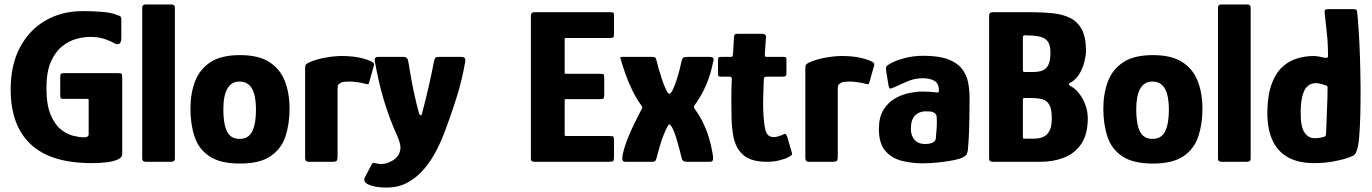

<svg xmlns="http://www.w3.org/2000/svg" viewBox="-20 -728 6175 864"><path d="M530 -34Q530 -20 511.5 -11Q493 -2 462 2Q431 6 392 6Q209 6 118.5 -78.5Q28 -163 28 -326Q28 -435 69.5 -514Q111 -593 184.5 -635.5Q258 -678 352 -678Q395 -678 435 -675Q475 -672 497 -664Q513 -659 519.5 -656Q526 -653 526 -638V-558Q526 -536 516.5 -531Q507 -526 495 -533Q470 -547 444.5 -554.5Q419 -562 385 -562Q358 -562 324 -553Q290 -544 259.5 -519.5Q229 -495 209 -450Q189 -405 189 -332Q189 -257 207.5 -212.5Q226 -168 253.5 -146Q281 -124 309.5 -117Q338 -110 358 -110Q379 -110 379 -124V-276Q379 -281 378 -282Q377 -283 372 -283H269Q258 -283 254.5 -285Q251 -287 251 -299V-380Q251 -392 254 -395.5Q257 -399 269 -399H508Q525 -399 527.5 -395.5Q530 -392 530 -375Z M620 -14V-694Q620 -708 636 -708H751Q767 -708 767 -694V-14Q767 0 751 0H636Q620 0 620 -14Z M1060 8Q971 8 922.5 -24.5Q874 -57 855.5 -113Q837 -169 837 -239Q837 -308 858 -362.5Q879 -417 927.5 -448.5Q976 -480 1060 -480Q1144 -480 1192.5 -448.5Q1241 -417 1262 -362.5Q1283 -308 1283 -239Q1283 -170 1264.5 -114Q1246 -58 1197.5 -25Q1149 8 1060 8ZM1058 -103Q1099 -103 1115.5 -137.5Q1132 -172 1132 -235Q1132 -297 1114 -329Q1096 -361 1058 -361Q1021 -361 1003 -329Q985 -297 985 -235Q985 -171 1001.5 -137Q1018 -103 1058 -103Z M1517 -476Q1598 -476 1650 -452Q1661 -447 1662.5 -442.5Q1664 -438 1662 -431L1642 -360Q1640 -351 1636.5 -349.5Q1633 -348 1623 -351Q1606 -356 1585 -358.5Q1564 -361 1555 -361Q1539 -361 1530.5 -360Q1522 -359 1518 -357.5Q1514 -356 1511 -354Q1507 -351 1503 -347.5Q1499 -344 1499 -330V-24Q1499 -8 1494.5 -4Q1490 0 1479 0H1367Q1362 0 1357.5 -3.5Q1353 -7 1353 -20V-417Q1353 -433 1356.5 -437.5Q1360 -442 1371 -447Q1401 -461 1443 -468.5Q1485 -476 1517 -476Z M1767 -118Q1749 -157 1734 -197.5Q1719 -238 1706.5 -280Q1694 -322 1684.5 -364.5Q1675 -407 1667 -450Q1663 -472 1680 -472H1795Q1807 -472 1812 -465.5Q1817 -459 1819 -442Q1821 -431 1824 -411.5Q1827 -392 1831.5 -368Q1836 -344 1841.5 -317.5Q1847 -291 1853.5 -265Q1860 -239 1866 -216Q1870 -209 1874 -209Q1878 -209 1879 -217Q1887 -246 1894 -275Q1901 -304 1908 -333.5Q1915 -363 1921 -392.5Q1927 -422 1933 -452Q1935 -463 1939 -467.5Q1943 -472 1955 -472H2053Q2064 -472 2070 -468Q2076 -464 2073 -448Q2066 -407 2057 -370Q2048 -333 2036 -294Q2024 -255 2007 -206Q1997 -178 1982 -137Q1967 -96 1944.5 -52Q1922 -8 1890.5 30Q1859 68 1817 92Q1775 116 1720 116Q1690 116 1669.5 112Q1649 108 1635 101Q1612 89 1623 68L1651 15Q1656 5 1660.5 5Q1665 5 1673 7Q1687 11 1703.5 9.5Q1720 8 1734 1Q1752 -7 1762.5 -17.5Q1773 -28 1777 -39Q1785 -58 1780.5 -78.5Q1776 -99 1767 -118Z M2384 0Q2369 0 2369 -14V-658Q2369 -673 2384 -673H2724Q2738 -673 2740.5 -671Q2743 -669 2743 -656V-576Q2743 -562 2739.5 -559.5Q2736 -557 2724 -557H2530Q2523 -557 2522 -556Q2521 -555 2521 -549V-405Q2521 -398 2522 -397Q2523 -396 2529 -396H2679Q2694 -396 2696.5 -393Q2699 -390 2699 -374V-303Q2699 -288 2696 -285Q2693 -282 2679 -282H2529Q2524 -282 2522.5 -281Q2521 -280 2521 -275V-125Q2521 -119 2522 -117.5Q2523 -116 2529 -116H2721Q2738 -116 2740.5 -112.5Q2743 -109 2743 -94V-22Q2743 -6 2739 -3Q2735 0 2720 0Z M2793 0Q2783 0 2781 -9Q2779 -18 2781.5 -28Q2784 -38 2784 -40Q2787 -54 2793.5 -74Q2800 -94 2810.5 -119Q2821 -144 2835.5 -174Q2850 -204 2868 -238Q2871 -243 2870 -246.5Q2869 -250 2865 -255Q2842 -287 2824.5 -323.5Q2807 -360 2795.5 -392.5Q2784 -425 2778 -445.5Q2772 -466 2772 -466Q2771 -472 2776 -472H2916Q2924 -472 2927.5 -470Q2931 -468 2934 -457Q2937 -443 2944 -418.5Q2951 -394 2959.5 -369Q2968 -344 2976.5 -326Q2985 -308 2991 -306Q2992 -306 2991.5 -306Q2991 -306 2992 -306Q3000 -308 3008 -325Q3016 -342 3024 -366Q3032 -390 3038 -414Q3044 -438 3047 -453Q3049 -463 3053.5 -467.5Q3058 -472 3074 -472H3176Q3179 -472 3185.5 -470Q3192 -468 3191 -457Q3188 -444 3183 -422.5Q3178 -401 3169 -374.5Q3160 -348 3144.5 -317.5Q3129 -287 3106 -255Q3099 -248 3107 -237Q3132 -202 3147.5 -168Q3163 -134 3171 -105.5Q3179 -77 3182.5 -58.5Q3186 -40 3187 -35Q3190 -20 3188.5 -10Q3187 0 3176 0H3074Q3058 0 3053.5 -4.5Q3049 -9 3047 -19Q3043 -35 3037 -58.5Q3031 -82 3023.5 -106Q3016 -130 3008 -147.5Q3000 -165 2992 -168Q2986 -168 2988 -168Q2990 -168 2992.5 -168Q2995 -168 2989 -168Q2976 -146 2966 -120Q2956 -94 2949 -70Q2942 -46 2938 -30.5Q2934 -15 2934 -15Q2931 -5 2927.5 -2.5Q2924 0 2914 0Z M3431 0Q3361 0 3326.5 -29Q3292 -58 3281 -110Q3273 -152 3272 -195.5Q3271 -239 3271 -282Q3271 -310 3271.5 -329Q3272 -348 3273 -373Q3273 -383 3264 -383H3226Q3217 -383 3214 -385Q3211 -387 3211 -399V-455Q3211 -469 3214 -470.5Q3217 -472 3229 -472H3268Q3276 -472 3277 -476.5Q3278 -481 3279 -491L3283 -562Q3283 -576 3297 -576H3411Q3417 -576 3422.5 -572Q3428 -568 3427 -562L3422 -490Q3421 -477 3422.5 -474.5Q3424 -472 3430 -472H3503Q3515 -472 3517 -469.5Q3519 -467 3519 -453V-400Q3519 -389 3515.5 -386Q3512 -383 3501 -383H3429Q3422 -383 3419.5 -379.5Q3417 -376 3417 -368Q3416 -345 3415.5 -320.5Q3415 -296 3414 -270Q3414 -237 3416 -203.5Q3418 -170 3425 -140Q3430 -124 3439.5 -117.5Q3449 -111 3461 -111Q3472 -111 3482.5 -114.5Q3493 -118 3499 -120Q3512 -128 3515.5 -125Q3519 -122 3523 -111L3543 -42Q3547 -34 3540 -28Q3533 -22 3513 -14Q3501 -10 3487.5 -6.5Q3474 -3 3460 -1.5Q3446 0 3431 0Z M3768 -476Q3849 -476 3901 -452Q3912 -447 3913.5 -442.5Q3915 -438 3913 -431L3893 -360Q3891 -351 3887.5 -349.5Q3884 -348 3874 -351Q3857 -356 3836 -358.5Q3815 -361 3806 -361Q3790 -361 3781.5 -360Q3773 -359 3769 -357.5Q3765 -356 3762 -354Q3758 -351 3754 -347.5Q3750 -344 3750 -330V-24Q3750 -8 3745.5 -4Q3741 0 3730 0H3618Q3613 0 3608.5 -3.5Q3604 -7 3604 -20V-417Q3604 -433 3607.5 -437.5Q3611 -442 3622 -447Q3652 -461 3694 -468.5Q3736 -476 3768 -476Z M4135 7Q4083 7 4037.5 -4.5Q3992 -16 3963.5 -49.5Q3935 -83 3935 -147Q3935 -200 3955.5 -233.5Q3976 -267 4007.5 -285Q4039 -303 4072 -309.5Q4105 -316 4130 -316Q4148 -316 4164.5 -315Q4181 -314 4197 -312Q4205 -309 4205 -322Q4205 -352 4185 -364Q4165 -376 4132 -376Q4095 -376 4060 -360.5Q4025 -345 4001 -334Q3988 -328 3984 -330Q3980 -332 3978 -345L3968 -407Q3966 -422 3968 -427Q3970 -432 3981 -439Q4007 -455 4048.5 -466Q4090 -477 4135 -477Q4204 -477 4245.5 -461.5Q4287 -446 4308 -419.5Q4329 -393 4336 -359.5Q4343 -326 4343 -290Q4343 -250 4342.5 -210Q4342 -170 4340.5 -130Q4339 -90 4335 -50Q4332 -37 4328.5 -31.5Q4325 -26 4313 -20Q4300 -13 4275.5 -8Q4251 -3 4223.5 0.5Q4196 4 4172 5.5Q4148 7 4135 7ZM4143 -80Q4151 -80 4159 -81Q4167 -82 4174 -85Q4181 -88 4185.5 -92.5Q4190 -97 4191 -104Q4193 -127 4195 -152Q4197 -177 4195 -202Q4195 -212 4187 -218Q4178 -226 4163 -226.5Q4148 -227 4143 -227Q4135 -227 4124 -224Q4113 -221 4102.5 -213Q4092 -205 4085.5 -189Q4079 -173 4079 -147Q4079 -129 4086 -113.5Q4093 -98 4107 -89Q4121 -80 4143 -80Z M4875 -195Q4875 -124 4846 -81Q4817 -38 4769 -19Q4721 0 4663 0H4446Q4431 0 4431 -14V-658Q4431 -673 4446 -673H4623Q4673 -673 4717 -668.5Q4761 -664 4795 -647.5Q4829 -631 4848 -595.5Q4867 -560 4867 -499Q4867 -480 4860 -451Q4853 -422 4837 -395Q4821 -368 4795 -355Q4789 -353 4790.5 -348.5Q4792 -344 4795 -342Q4828 -326 4851.5 -284Q4875 -242 4875 -195ZM4713 -196Q4713 -237 4702 -256.5Q4691 -276 4670 -281.5Q4649 -287 4618 -287H4590Q4583 -287 4583 -281V-111Q4583 -107 4584 -105.5Q4585 -104 4591 -104H4631Q4643 -104 4657.5 -106.5Q4672 -109 4684.5 -117.5Q4697 -126 4705 -144.5Q4713 -163 4713 -196ZM4707 -492Q4707 -526 4694 -542.5Q4681 -559 4655.5 -564Q4630 -569 4592 -569H4590Q4583 -569 4583 -560V-411Q4583 -404 4591 -404H4629Q4656 -404 4673 -411.5Q4690 -419 4698.5 -438Q4707 -457 4707 -492Z M5168 8Q5079 8 5030.5 -24.5Q4982 -57 4963.5 -113Q4945 -169 4945 -239Q4945 -308 4966 -362.5Q4987 -417 5035.5 -448.5Q5084 -480 5168 -480Q5252 -480 5300.5 -448.5Q5349 -417 5370 -362.5Q5391 -308 5391 -239Q5391 -170 5372.5 -114Q5354 -58 5305.5 -25Q5257 8 5168 8ZM5166 -103Q5207 -103 5223.5 -137.5Q5240 -172 5240 -235Q5240 -297 5222 -329Q5204 -361 5166 -361Q5129 -361 5111 -329Q5093 -297 5093 -235Q5093 -171 5109.5 -137Q5126 -103 5166 -103Z M5461 -14V-694Q5461 -708 5477 -708H5592Q5608 -708 5608 -694V-14Q5608 0 5592 0H5477Q5461 0 5461 -14Z M5683 -229Q5685 -305 5703.5 -353Q5722 -401 5752 -428Q5782 -455 5818.5 -465.5Q5855 -476 5892 -476Q5903 -476 5918 -473Q5933 -470 5942 -468Q5947 -467 5951.5 -468Q5956 -469 5956 -477Q5956 -495 5955.5 -513.5Q5955 -532 5953.5 -550Q5952 -568 5950 -586.5Q5948 -605 5946 -623.5Q5944 -642 5942 -660Q5939 -680 5943 -683.5Q5947 -687 5958 -687H6068Q6076 -687 6081 -685.5Q6086 -684 6087 -676Q6091 -639 6094.5 -584.5Q6098 -530 6100 -466Q6102 -402 6102.5 -337.5Q6103 -273 6101.5 -215Q6100 -157 6096.5 -114Q6093 -71 6086 -52Q6082 -39 6076 -32.5Q6070 -26 6046 -18Q6028 -11 5986 -2.5Q5944 6 5892 6Q5853 6 5820.5 -2.5Q5788 -11 5763 -28Q5723 -55 5702.5 -105Q5682 -155 5683 -229ZM5833 -228Q5832 -158 5850 -132Q5868 -106 5896 -106Q5905 -106 5913.5 -107Q5922 -108 5929.5 -110Q5937 -112 5943 -114Q5945 -116 5946 -118.5Q5947 -121 5947 -126Q5948 -147 5949 -167.5Q5950 -188 5950.5 -208.5Q5951 -229 5952 -249.5Q5953 -270 5953.5 -290.5Q5954 -311 5954 -332Q5954 -338 5953 -340Q5952 -342 5948 -343Q5938 -347 5924.5 -350.5Q5911 -354 5901 -354Q5891 -354 5879 -349.5Q5867 -345 5857 -332.5Q5847 -320 5840.5 -295Q5834 -270 5833 -228Z"/></svg>

Font: Glory ExtraBold
Style: Regular
Weight: 800
Designer: Robert Leuschke
Foundry: Robert Leuschke
Version: Version 1.011